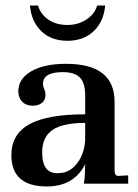

<svg xmlns="http://www.w3.org/2000/svg" viewBox="-20 -662 498 692"><path d="M149 10Q21 10 21 -103Q21 -178 85.5 -214Q150 -250 287 -250V-318Q287 -362 268.5 -382Q250 -402 206 -402Q135 -402 135 -360Q135 -351 140 -339Q144 -330 144 -320Q144 -302 131.5 -291.5Q119 -281 98 -281Q74 -281 60 -295.5Q46 -310 46 -333Q46 -378 92.5 -405Q139 -432 218 -432Q393 -432 393 -295V-47Q393 -28 406 -28L442 -30V0H282Q286 -20 286 -37L287 -70Q246 10 149 10ZM191 -38Q229 -38 256 -71Q283 -104 287 -156V-219Q206 -219 169 -193.5Q132 -168 132 -113Q132 -73 147 -54.5Q162 -36 191 -38ZM88 -642H117Q126 -611 154 -591.5Q182 -572 223 -572Q262 -572 292 -592Q322 -612 330 -642H359Q354 -584 317.5 -549.5Q281 -515 223 -515Q165 -515 129 -549.5Q93 -584 88 -642Z"/></svg>

Font: UnnaMedium
Style: Regular
Weight: 500
Designer: Jorge de Buen Unna
Foundry: Omnibus-Type
Version: Version 2.008;hotconv 1.0.109;makeotfexe 2.5.65596